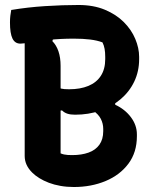

<svg xmlns="http://www.w3.org/2000/svg" viewBox="-20 -740 640 770"><path d="M276 10Q248 10 222.5 5.5Q197 1 176 -7Q155 -15 138 -25.5Q121 -36 109 -48Q94 -63 86.5 -79.5Q79 -96 79 -115Q79 -177 79 -238.5Q79 -300 79 -360.5Q79 -421 79 -482.5Q79 -544 79 -606H200L190 -575Q206 -559 214.5 -534Q223 -509 223 -476Q223 -432 223 -388.5Q223 -345 223 -301.5Q223 -258 223 -213.5Q223 -169 223 -125Q230 -122 237 -120.5Q244 -119 252 -118.5Q260 -118 270 -118Q307 -118 335 -128Q363 -138 378.5 -159.5Q394 -181 394 -214V-223Q394 -244 384.5 -263Q375 -282 352 -297.5Q329 -313 286 -326H256V-355L442 -338V-320Q481 -302 505 -270Q529 -238 529 -201V-194Q529 -129 495 -83.5Q461 -38 403.5 -14Q346 10 276 10ZM25 -700Q91 -711 161 -715.5Q231 -720 295 -720Q355 -720 400.5 -701Q446 -682 476.5 -651.5Q507 -621 522.5 -584Q538 -547 538 -512V-503Q538 -454 518.5 -413Q499 -372 463.5 -342Q428 -312 381.5 -296Q335 -280 281 -280Q263 -280 250.5 -284Q238 -288 229 -297L202 -296V-395Q216 -387 226 -384.5Q236 -382 257 -382Q302 -382 334.5 -395.5Q367 -409 384.5 -436Q402 -463 402 -503V-512Q402 -530 399.5 -544Q397 -558 391 -570Q370 -578 341.5 -581.5Q313 -585 276 -585Q222 -585 177 -580Q132 -575 102 -570Q72 -565 62 -565Q40 -565 30 -585.5Q20 -606 20 -650Q20 -665 21.5 -677Q23 -689 25 -700Z"/></svg>

Font: Recursive Monospace Casual
Style: Bold
Weight: 700
Version: Version 1.047